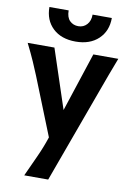

<svg xmlns="http://www.w3.org/2000/svg" viewBox="-102 -780 732 1080"><g transform="rotate(10 263.5 -239.5)"><path d="M282.7 -120.6 218.3 13.7 83 -324.7Q69.3 -358.4 51.3 -399.7Q33.2 -440.9 4.9 -498H157.7ZM379.9 -498H522.5Q500.5 -441.4 485.4 -400.1Q470.2 -358.9 458 -325.2L252 239.3H115.2Q141.1 182.1 168.5 122.6Q195.8 63 213.9 7.8ZM446.8 -717.8Q446.8 -643.1 398.4 -597.4Q350.1 -551.8 268.6 -551.8Q186 -551.8 138.2 -597.4Q90.3 -643.1 90.3 -717.8H200.2Q200.2 -678.2 219.7 -658.9Q239.3 -639.6 268.6 -639.6Q298.3 -639.6 317.6 -660.9Q336.9 -682.1 336.9 -717.8Z"/></g></svg>

Font: Andika
Style: Bold
Weight: 700
Designer: Victor Gaultney, Annie Olsen, Julie Remington, Don Collingsworth, Eric Hays, Becca Hirsbrunner
Foundry: SIL International
Version: Version 6.101